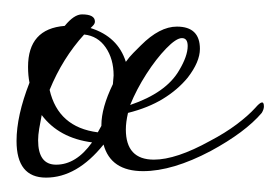

<svg xmlns="http://www.w3.org/2000/svg" viewBox="-20 -229 387 267"><path d="M44 18Q3 18 3 -33Q3 -68 21 -114Q20 -119 19.5 -124.5Q19 -130 19 -136Q19 -189 70 -193Q83 -209 94 -209Q112 -209 112 -199Q112 -196 109 -193L106 -190Q144 -178 155 -143Q160 -150 165.5 -155.5Q171 -161 176 -166Q202 -192 226 -192Q258 -192 258 -161Q258 -143 241 -121Q227 -104 206.5 -91.5Q186 -79 158 -72Q155 -59 155 -49Q155 -7 194 -7Q225 -7 272 -33Q293 -44 309 -56Q325 -68 335 -79Q347 -93 347 -81Q347 -77 344 -72Q321 -45 273 -19Q220 9 179 9Q134 9 124 -28Q87 18 44 18ZM116 -45 121 -54V-55Q121 -79 137 -112L138 -124Q138 -147 127 -163Q116 -179 97 -181Q67 -148 49 -104Q61 -52 116 -45ZM161 -83Q211 -100 229 -131Q241 -151 241 -165Q241 -176 233 -176Q225 -176 211 -161.5Q197 -147 183.5 -126Q170 -105 161 -83ZM58 0Q86 0 108 -31Q62 -37 38 -69Q36 -59 34.5 -50Q33 -41 33 -34Q33 0 58 0Z"/></svg>

Font: Passions Conflict
Style: Regular
Weight: 400
Designer: Robert E. Leuschke
Foundry: Robert E. Leuschke
Version: Version 1.010; ttfautohint (v1.8.3)